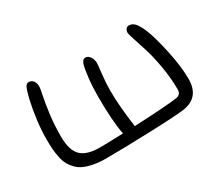

<svg xmlns="http://www.w3.org/2000/svg" viewBox="-96 -705 1055 924"><g transform="rotate(-30 432.0 -243.5)"><path d="M267.1 8.8Q228.5 8.8 198.2 2.9Q168 -2.9 146.7 -12.7Q125.5 -22.5 110.4 -38.6Q95.2 -54.7 86.2 -72Q77.1 -89.4 72.3 -113.8Q67.4 -138.2 65.7 -160.4Q64 -182.6 64 -212.9Q64 -310.5 89.8 -425.8Q99.6 -465.3 106.7 -480.7Q113.8 -496.1 127 -496.1Q142.6 -496.1 151.9 -484.1Q161.1 -472.2 161.1 -451.2Q161.1 -441.9 153.6 -406.5Q146 -371.1 138.4 -313.2Q130.9 -255.4 130.9 -191.9Q130.9 -116.2 162.4 -84Q193.8 -51.8 268.1 -51.8Q303.7 -51.8 397 -55.2Q381.8 -129.4 381.8 -268.1Q381.8 -322.3 387.2 -369.1Q392.6 -416 398.9 -438Q405.8 -461.9 422.9 -461.9Q437 -461.9 447.5 -446.5Q458 -431.2 458 -411.1Q458 -403.8 452.4 -354.2Q446.8 -304.7 446.8 -263.2Q446.8 -179.2 463.9 -57.1Q658.7 -66.4 704.1 -74.2Q731 -78.6 731 -106.9Q731 -169.4 719.5 -235.4Q708 -301.3 694.6 -343.8Q681.2 -386.2 669.7 -421.1Q658.2 -456.1 658.2 -463.9Q658.2 -475.1 664.6 -483.2Q670.9 -491.2 680.2 -491.2Q701.2 -491.2 714.8 -474.4Q728.5 -457.5 742.2 -425.8Q761.2 -380.4 781.5 -287.1Q801.8 -193.8 801.8 -125Q801.8 -24.9 710 -8.8Q668.5 -2 513.2 3.4Q357.9 8.8 267.1 8.8Z"/></g></svg>

Font: Shantell Sans Normal
Style: Regular
Weight: 300
Designer: Stephen Nixon, Anya Danilova, Shantell Martin
Foundry: Arrow Type
Version: Version 1.006;[559af2be0]